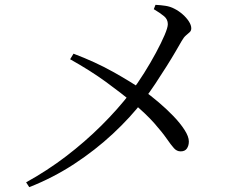

<svg xmlns="http://www.w3.org/2000/svg" viewBox="-20 -761 1040 794"><path d="M88 -7Q175 -55 253 -114.5Q331 -174 399 -241.5Q467 -309 521 -379Q549 -416 576 -459Q603 -502 625 -543Q647 -584 660.5 -615.5Q674 -647 674 -661Q674 -681 658.5 -694Q643 -707 616 -723L623 -741Q644 -740 664 -737Q684 -734 701 -725Q719 -716 735 -702Q751 -688 761 -672.5Q771 -657 771 -644Q771 -634 764.5 -628Q758 -622 749 -614.5Q740 -607 731 -591Q723 -577 707 -549.5Q691 -522 669 -487Q647 -452 622.5 -415Q598 -378 572 -344Q519 -275 446.5 -207.5Q374 -140 287 -83Q200 -26 101 13ZM727 -135Q711 -135 699 -148.5Q687 -162 669 -188Q651 -214 618 -251.5Q585 -289 528 -337Q483 -375 418.5 -422Q354 -469 270 -516L284 -539Q374 -505 446.5 -464.5Q519 -424 575 -386Q603 -366 635.5 -338.5Q668 -311 696.5 -281.5Q725 -252 743 -224Q761 -196 761 -176Q761 -159 753 -147Q745 -135 727 -135Z"/></svg>

Font: Noto Serif KR
Style: Regular
Weight: 400
Designer: Ryoko NISHIZUKA  (kana & ideographs); Frank Grießhammer (Latin, Greek & Cyrillic); Wenlong ZHANG  (bopomofo); Sandoll Co
Foundry: Adobe
Version: Version 2.003-H1;hotconv 1.1.1;makeotfexe 2.6.0